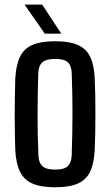

<svg xmlns="http://www.w3.org/2000/svg" viewBox="-20 -782 464 810"><path d="M212.5 8Q153 8 117.2 -7.5Q81.5 -23 64.5 -57.5Q47.5 -92 44.5 -147.5Q43.5 -175.5 42.8 -214Q42 -252.5 42 -295.2Q42 -338 42.8 -379Q43.5 -420 44.5 -452.5Q48 -509 64.8 -543.2Q81.5 -577.5 117.2 -592.8Q153 -608 212.5 -608Q273 -608 308.5 -592.2Q344 -576.5 360.5 -542.2Q377 -508 379.5 -452.5Q381 -422 381.8 -383.2Q382.5 -344.5 382.5 -302.8Q382.5 -261 381.8 -220.8Q381 -180.5 379.5 -147.5Q376.5 -92 360 -57.5Q343.5 -23 308 -7.5Q272.5 8 212.5 8ZM212.5 -66.5Q251 -66.5 266 -81Q281 -95.5 282.5 -125.5Q284 -171 284.8 -214Q285.5 -257 285.8 -299.8Q286 -342.5 285 -386Q284 -429.5 282.5 -475Q281 -506 265.5 -519.8Q250 -533.5 212.5 -533.5Q175 -533.5 158.8 -519Q142.5 -504.5 141.5 -473.5Q140.5 -436 139.5 -394Q138.5 -352 138.5 -307.2Q138.5 -262.5 139.2 -217Q140 -171.5 142 -126.5Q143.5 -95 159.2 -80.8Q175 -66.5 212.5 -66.5ZM169 -640 83.5 -762.5H158L238.5 -640Z"/></svg>

Font: Big Shoulders Text Thin SemiBold
Style: Regular
Weight: 600
Version: Version 2.002